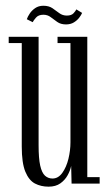

<svg xmlns="http://www.w3.org/2000/svg" viewBox="-20 -654 386 684"><path d="M153 11Q126 11 104.5 -0.2Q83 -11.5 70.2 -42.5Q57.5 -73.5 57.5 -132V-500.5H11V-523H117.5V-136.5Q117.5 -90 123.2 -64.2Q129 -38.5 140.2 -28.2Q151.5 -18 167 -18Q187.5 -18 202 -38.2Q216.5 -58.5 223.8 -88.2Q231 -118 231 -147V-500.5H185V-523H291V-23H335V0H235L233.5 -63Q230.5 -47 221 -29.8Q211.5 -12.5 195 -0.8Q178.5 11 153 11ZM215 -567Q196.5 -567 184 -575.8Q171.5 -584.5 160.5 -593Q149.5 -601.5 134.5 -601.5Q117 -601.5 108 -591Q99 -580.5 96.5 -575L75.5 -585.5Q78.5 -594.5 85.8 -605.5Q93 -616.5 105.2 -625Q117.5 -633.5 134.5 -633.5Q154 -633.5 166.8 -624.8Q179.5 -616 191.2 -607.2Q203 -598.5 218 -598.5Q234.5 -598.5 242 -606.8Q249.5 -615 252 -620.5L272.5 -608Q269.5 -600.5 262.2 -591Q255 -581.5 243.2 -574.2Q231.5 -567 215 -567Z"/></svg>

Font: Imbue 48pt Light
Style: Regular
Weight: 300
Designer: Tyler Finck
Foundry: Etcetera Type Company
Version: Version 1.102